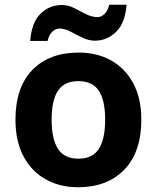

<svg xmlns="http://www.w3.org/2000/svg" viewBox="-20 -777 659 807"><path d="M574 -274Q574 -138 502.5 -64Q431 10 308 10Q232 10 172.5 -23Q113 -56 79 -119.5Q45 -183 45 -274Q45 -410 116 -483Q187 -556 311 -556Q388 -556 447 -523Q506 -490 540 -427Q574 -364 574 -274ZM197 -274Q197 -193 223.5 -151.5Q250 -110 310 -110Q369 -110 395.5 -151.5Q422 -193 422 -274Q422 -355 395.5 -395.5Q369 -436 309 -436Q250 -436 223.5 -395.5Q197 -355 197 -274ZM107 -605Q113 -683 150.5 -719.5Q188 -756 240 -756Q267 -756 292 -743Q317 -730 342 -717.5Q367 -705 390 -705Q405 -705 419 -718Q433 -731 439 -757H512Q506 -680 468 -643Q430 -606 379 -606Q353 -606 327 -618.5Q301 -631 277 -644Q253 -657 229 -657Q214 -657 200 -644Q186 -631 180 -605Z"/></svg>

Font: Noto Sans
Style: Bold
Weight: 700
Designer: Monotype Design Team
Foundry: Monotype Imaging Inc.
Version: Version 2.000;GOOG;noto-source:20170915:90ef993387c0; ttfaut